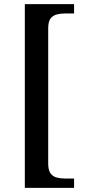

<svg xmlns="http://www.w3.org/2000/svg" viewBox="-20 -780 415 928"><path d="M100 128V-760H338V-715H295Q273 -715 254 -710Q235 -705 224 -690Q213 -675 213 -643V11Q213 42 224 57.5Q235 73 254 78Q273 83 295 83H338V128Z"/></svg>

Font: Noto Serif Armenian Medium
Style: Regular
Weight: 500
Version: Version 2.007